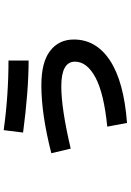

<svg xmlns="http://www.w3.org/2000/svg" viewBox="146 -804 708 1040"><g transform="rotate(-90 500.0 -284.0)"><path d="M190 -360Q401 -414 558 -414Q683 -414 744.5 -366.5Q806 -319 806 -238Q806 -117 692 -42Q578 33 354 50L334 -57Q515 -75 600.5 -121Q686 -167 686 -232Q686 -306 552 -306Q432 -306 215 -255ZM302 -513 315 -618Q503 -592 692 -592V-483Q529 -483 302 -513Z"/></g></svg>

Font: Mplus 1p Bold
Style: Bold
Weight: 700
Version: Version 1.061